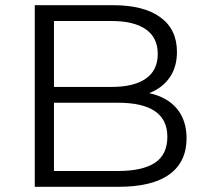

<svg xmlns="http://www.w3.org/2000/svg" viewBox="-20 -720 794 740"><path d="M699 -187Q699 -96 633 -48Q567 0 436 0H114V-700H416Q534 -700 598 -653.5Q662 -607 662 -520Q662 -462 634 -421.5Q606 -381 555 -361Q624 -346 661.5 -301.5Q699 -257 699 -187ZM188 -639V-385H411Q496 -385 542 -417Q588 -449 588 -512Q588 -575 542 -607Q496 -639 411 -639ZM625 -193Q625 -324 435 -324H188V-61H435Q529 -61 577 -92.5Q625 -124 625 -193Z"/></svg>

Font: CMG Sans
Style: Regular
Weight: 400
Designer: Julieta Ulanovsky
Foundry: Julieta Ulanovsky
Version: Version 7.200